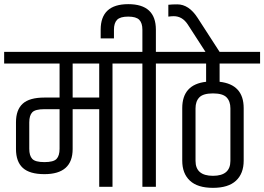

<svg xmlns="http://www.w3.org/2000/svg" viewBox="-44 -900 1273 925"><path d="M434 0V-374H306V-182Q306 -61 170 -61Q99 -61 66 -91Q33 -121 33 -182V-311Q33 -371 65.5 -400.5Q98 -430 170 -430H243V-594H-24V-650H594V-594H498V0ZM306 -430H434V-594H306ZM243 -183V-374H170Q126 -374 111.5 -359Q97 -344 97 -310V-183Q97 -150 111.5 -134.5Q126 -119 170 -119Q214 -119 228.5 -134.5Q243 -150 243 -183Z M642 -650V-757Q642 -789 627 -804.5Q612 -820 573.5 -820Q535 -820 520 -804.5Q505 -789 505 -757V-715H441V-757Q441 -880 574 -880Q707 -880 707 -757V-650H803V-594H707V0H642V-594H546V-650Z M1066 -125V-378Q1066 -412 1047.5 -431Q1029 -450 982 -450Q935 -450 916.5 -431Q898 -412 898 -378V-125Q898 -53 982 -53Q1066 -53 1066 -125ZM1130 -379V-126Q1130 -64 1093 -29.5Q1056 5 982 5Q908 5 871 -29.5Q834 -64 834 -126V-379Q834 -493 949 -506V-594H755V-650H1209V-594H1014V-506Q1130 -493 1130 -379Z M767 -877Q785 -879 810 -879Q866 -879 908 -814L1014 -650H946L860 -783Q834 -822 793 -822Q783 -822 767 -820Z"/></svg>

Font: Khand
Style: Regular
Weight: 400
Designer: Devanagari: Sanchit Sawaria, Jyotish Sonowal; Latin: Satya Rajpurohit
Foundry: Indian Type Foundry
Version: Version 1.100;PS 1.0;hotconv 1.0.78;makeotf.lib2.5.61930; tt